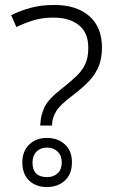

<svg xmlns="http://www.w3.org/2000/svg" viewBox="-20 -744 464 774"><path d="M142 -238 143 -247Q144 -278 159 -311Q174 -344 227 -385Q264 -414 288 -437Q312 -460 324 -486.5Q336 -513 336 -551Q336 -612 298 -642.5Q260 -673 196 -673Q152 -673 116.5 -662.5Q81 -652 46 -635L25 -683Q67 -703 107.5 -713.5Q148 -724 199 -724Q288 -724 339.5 -679.5Q391 -635 391 -552Q391 -504 375 -470Q359 -436 330.5 -408.5Q302 -381 266 -354Q220 -319 205.5 -294Q191 -269 190 -244V-238ZM169 10Q124 10 97 -16.5Q70 -43 70 -89Q70 -134 97.5 -161Q125 -188 169 -188Q213 -188 241.5 -162Q270 -136 270 -90Q270 -42 241.5 -16Q213 10 169 10ZM170 -30Q196 -30 212.5 -45.5Q229 -61 229 -89Q229 -116 212.5 -132.5Q196 -149 170 -149Q143 -149 127 -132.5Q111 -116 111 -89Q111 -30 170 -30Z"/></svg>

Font: Noto Sans Myanmar Light
Style: Regular
Weight: 300
Designer: Monotype Design Team
Foundry: Monotype Imaging Inc.
Version: Version 2.107; ttfautohint (v1.8.4.7-5d5b)